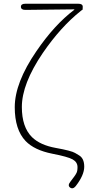

<svg xmlns="http://www.w3.org/2000/svg" viewBox="-20 -814 471 1028"><path d="M385 183Q370 201 355 190Q341 179 356 160L377 132Q384 123 389 113Q395 103 395 81Q395 54 369 39.5Q343 25 260 9Q164 -10 117 -59Q59 -120 59 -240Q59 -371 175 -540Q272 -682 377 -761Q381 -764 376 -764L116 -761Q92 -761 92 -778Q92 -794 116 -794H399Q423 -794 423 -778Q423 -761 421 -761Q419 -761 412 -755Q305 -670 209 -530Q97 -365 97 -241Q97 -134 151 -80Q195 -37 278.5 -22Q362 -7 382 5Q392 11 402 17Q431 33 431 78.5Q431 124 385 183Z"/></svg>

Font: Resource Han Rounded KR ExtraLight
Style: Regular
Weight: 250
Designer: Cyano Hao (round all glyphs); Ryoko NISHIZUKA 西塚涼子 (kana, bopomofo & ideographs); Paul D. Hunt (Latin, Greek & Cyrillic)
Foundry: Cyano Hao
Version: 0.990